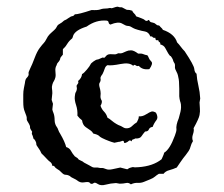

<svg xmlns="http://www.w3.org/2000/svg" viewBox="-20 -727 664 568"><path d="M251 -697.3Q269.5 -696.3 276.9 -699.2Q284.2 -702.1 297.9 -702.1Q306.6 -704.1 307.6 -703.1Q308.6 -702.1 312.5 -703.1Q316.4 -704.1 321.8 -706.1Q327.1 -708 330.6 -706.5Q334 -705.1 337.4 -705.6Q340.8 -706.1 347.7 -701.7Q354.5 -697.3 358.4 -697.8Q362.3 -698.2 371.1 -695.3Q373 -690.4 377 -687Q380.9 -683.6 382.8 -678.7Q389.6 -675.8 397.5 -673.3Q405.3 -670.9 410.2 -666Q415 -664.1 416.5 -666Q418 -668 420.9 -668Q422.9 -662.1 427.7 -661.1Q432.6 -660.2 437.5 -658.2Q445.3 -651.4 447.8 -651.9Q450.2 -652.3 452.1 -650.4Q454.1 -647.5 457 -645Q460 -642.6 461.9 -638.7Q496.1 -627 503.9 -601.6Q509.8 -595.7 515.1 -588.4Q520.5 -581.1 526.4 -575.2Q553.7 -534.2 554.7 -523.4Q555.7 -512.7 561.5 -508.8Q562.5 -492.2 566.9 -473.6Q571.3 -455.1 572.3 -435.5L570.3 -423.8Q570.3 -417 571.3 -407.2Q572.3 -397.5 570.3 -386.7Q568.4 -376 552.7 -347.7Q554.7 -340.8 550.8 -329.6Q546.9 -318.4 550.8 -309.6Q545.9 -301.8 543.9 -293.9Q542 -286.1 538.1 -280.3Q534.2 -274.4 530.3 -269.5Q526.4 -264.6 521.5 -258.3Q516.6 -252 512.2 -245.1Q507.8 -238.3 502.9 -231.4Q492.2 -226.6 481 -223.6Q469.7 -220.7 463.9 -212.9H450.2Q443.4 -209 438.5 -204.6Q433.6 -200.2 423.8 -196.3Q414.1 -192.4 405.8 -189Q397.5 -185.5 387.2 -186Q377 -186.5 367.2 -181.6Q360.4 -187.5 352.5 -185.5Q344.7 -183.6 334 -183.6L323.2 -185.5Q306.6 -184.6 292.5 -180.7Q278.3 -176.8 269.5 -182.6Q260.7 -188.5 257.3 -185.5Q253.9 -182.6 250.5 -183.1Q247.1 -183.6 245.6 -186Q244.1 -188.5 239.3 -188.5Q234.4 -188.5 228.5 -187.5Q222.7 -186.5 217.8 -188Q212.9 -189.5 209.5 -192.4Q206.1 -195.3 197.8 -199.2Q189.5 -203.1 188.5 -204.6Q187.5 -206.1 183.1 -208Q178.7 -210 173.8 -210Q168.9 -210 163.6 -215.3Q158.2 -220.7 155.8 -222.7Q153.3 -224.6 148.4 -227.5Q143.6 -230.5 141.6 -233.9Q139.6 -237.3 134.8 -236.3Q133.8 -244.1 128.9 -247.6Q124 -251 119.6 -255.9Q115.2 -260.7 111.3 -264.6L102.5 -273.4Q99.6 -281.2 93.3 -289.6Q86.9 -297.9 87.4 -300.8Q87.9 -303.7 85 -309.6Q82 -315.4 80.6 -315.4Q79.1 -315.4 78.1 -320.3Q77.1 -325.2 75.2 -328.6Q73.2 -332 75.2 -336.9Q68.4 -346.7 68.8 -350.6Q69.3 -354.5 65.9 -360.4Q62.5 -366.2 60.5 -369.6Q58.6 -373 59.1 -376Q59.6 -378.9 58.1 -383.8Q56.6 -388.7 53.7 -395.5Q50.8 -402.3 49.8 -409.2Q48.8 -416 48.8 -426.8V-447.3Q48.8 -457 50.8 -466.8L53.7 -481.4Q54.7 -492.2 58.6 -496.1Q62.5 -500 64 -503.4Q65.4 -506.8 64.5 -509.8Q63.5 -512.7 69.3 -524.4Q75.2 -536.1 82.5 -555.7Q89.8 -575.2 97.7 -585.4Q105.5 -595.7 109.4 -599.6Q113.3 -603.5 117.2 -611.3Q121.1 -619.1 121.6 -619.1Q122.1 -619.1 124 -622.1Q126 -625 130.9 -629.4Q135.7 -633.8 140.6 -638.2Q145.5 -642.6 147.5 -647Q149.4 -651.4 152.3 -653.8Q155.3 -656.2 159.2 -658.2Q163.1 -660.2 166.5 -663.6Q169.9 -667 172.4 -667.5Q174.8 -668 182.1 -673.3Q189.5 -678.7 193.8 -679.2Q198.2 -679.7 201.2 -684.6Q212.9 -684.6 251 -697.3ZM335.9 -231.4 354.5 -226.6Q357.4 -225.6 358.9 -227.5Q360.4 -229.5 367.2 -231.4Q374 -233.4 375 -232.4Q376 -231.4 389.6 -232.4Q432.6 -235.4 458 -255.9Q460 -260.7 461.9 -264.6Q463.9 -268.6 465.8 -275.4Q482.4 -285.2 497.1 -325.2Q502 -337.9 502 -343.8Q500 -356.4 508.8 -377Q515.6 -399.4 515.6 -409.7Q515.6 -419.9 514.2 -423.3Q512.7 -426.8 511.2 -434.6Q509.8 -442.4 510.3 -449.7Q510.7 -457 510.3 -464.4Q509.8 -471.7 509.8 -478.5Q509.8 -485.4 508.8 -492.2Q507.8 -499 506.3 -504.4Q504.9 -509.8 502.4 -514.2Q500 -518.6 498.5 -522.5Q497.1 -526.4 497.6 -530.3Q498 -534.2 497.1 -538.1Q492.2 -545.9 492.2 -547.9Q492.2 -549.8 488.8 -555.7Q485.4 -561.5 483.9 -561.5Q482.4 -561.5 477.5 -569.3Q472.7 -577.1 468.8 -585Q464.8 -592.8 454.1 -595.7Q455.1 -600.6 451.7 -602.5Q448.2 -604.5 448.2 -608.4Q439.5 -605.5 439.5 -615.2Q433.6 -614.3 431.6 -617.2Q429.7 -620.1 424.8 -619.1Q419.9 -631.8 409.2 -633.8Q398.4 -635.7 388.2 -638.7Q377.9 -641.6 374 -644Q370.1 -646.5 366.2 -648.4Q362.3 -650.4 357.4 -650.4Q352.5 -650.4 341.3 -657.2Q330.1 -664.1 306.6 -654.3Q301.8 -656.2 301.3 -660.6Q300.8 -665 295.9 -666Q264.6 -668.9 236.3 -648.4Q202.1 -637.7 196.3 -621.1Q195.3 -616.2 193.4 -613.3Q184.6 -606.4 179.2 -597.7Q173.8 -588.9 170.9 -586.4Q168 -584 166 -581.1V-565.4Q158.2 -556.6 158.2 -554.2Q158.2 -551.8 156.2 -548.3Q154.3 -544.9 151.4 -542Q148.4 -539.1 147.5 -534.2Q142.6 -526.4 144 -515.1Q145.5 -503.9 143.6 -497.1Q141.6 -490.2 139.2 -486.8Q136.7 -483.4 134.8 -476.6Q132.8 -469.7 133.8 -464.4Q134.8 -459 134.8 -451.2L132.8 -431.6L136.7 -419.9L134.8 -403.3Q135.7 -398.4 137.7 -394Q139.6 -389.6 140.6 -383.8Q141.6 -377.9 141.6 -371.6Q141.6 -365.2 143.6 -359.9Q145.5 -354.5 147.9 -351.6Q150.4 -348.6 152.3 -342.8Q154.3 -336.9 158.2 -331.1Q171.9 -307.6 175.8 -292Q185.5 -289.1 189.9 -280.8Q194.3 -272.5 201.2 -264.6Q210.9 -258.8 211.4 -256.8Q211.9 -254.9 218.8 -252Q225.6 -249 226.1 -248Q226.6 -247.1 228.5 -246.1L243.2 -238.3Q247.1 -236.3 251 -233.9Q254.9 -231.4 258.8 -231.4H268.6Q276.4 -229.5 280.8 -230Q285.2 -230.5 293 -227.1Q300.8 -223.6 313.5 -226.6ZM388.7 -568.4Q398.4 -569.3 403.8 -566.9Q409.2 -564.5 416 -563.5Q418.9 -559.6 420.4 -555.2Q421.9 -550.8 427.7 -544.9Q433.6 -539.1 421.9 -522.5Q401.4 -519.5 390.6 -532.2Q385.7 -530.3 381.3 -533.7Q377 -537.1 374 -532.2Q363.3 -543 336.4 -537.6Q309.6 -532.2 297.9 -534.2Q292 -531.2 289.6 -523.4Q287.1 -515.6 283.2 -507.8Q276.4 -499 277.3 -495.1Q278.3 -491.2 277.3 -487.8Q276.4 -484.4 274.9 -482.4Q273.4 -480.5 273.4 -476.6Q273.4 -472.7 274.9 -467.8Q276.4 -462.9 277.3 -456.5Q278.3 -450.2 277.3 -443.4Q276.4 -436.5 281.2 -428.7Q282.2 -421.9 277.3 -414.1Q281.2 -403.3 288.1 -396.5Q294.9 -389.6 297.9 -378.9Q303.7 -376 310.5 -370.1Q317.4 -364.3 324.2 -360.4Q331.1 -356.4 333 -356Q335 -355.5 337.9 -354Q340.8 -352.5 345.7 -349.6Q350.6 -346.7 357.9 -347.7Q365.2 -348.6 371.1 -354.5Q377 -360.4 384.8 -365.2Q386.7 -370.1 388.7 -373.5Q390.6 -377 390.6 -382.8Q401.4 -381.8 412.1 -388.7Q422.9 -395.5 428.2 -397Q433.6 -398.4 441.4 -393.6Q449.2 -379.9 442.4 -371.1Q435.5 -362.3 431.6 -351.6Q422.9 -350.6 420.4 -344.2Q418 -337.9 409.2 -337.9Q403.3 -331.1 398.4 -323.7Q393.6 -316.4 379.9 -317.4Q377.9 -315.4 373.5 -314.5Q369.1 -313.5 370.1 -308.6Q364.3 -313.5 360.8 -310.1Q357.4 -306.6 352.1 -304.7Q346.7 -302.7 346.7 -306.6Q346.7 -310.5 342.8 -310.5Q332 -306.6 332 -307.6L318.4 -304.7Q307.6 -307.6 301.8 -310.1Q295.9 -312.5 292 -314Q288.1 -315.4 281.7 -318.8Q275.4 -322.3 274.4 -323.7Q273.4 -325.2 270 -327.1Q266.6 -329.1 262.7 -330.1Q258.8 -331.1 255.9 -332Q252.9 -337.9 247.6 -341.3Q242.2 -344.7 233.4 -351.1Q224.6 -357.4 222.7 -371.1Q214.8 -377 209 -384.8Q210 -401.4 205.1 -416Q200.2 -430.7 201.2 -440.9Q202.1 -451.2 204.1 -454.1Q206.1 -457 207 -461.4Q208 -465.8 207 -469.2Q206.1 -472.7 207 -474.6Q208 -476.6 210.4 -479.5Q212.9 -482.4 210.9 -487.3Q221.7 -496.1 222.7 -507.8Q228.5 -510.7 237.3 -521.5Q246.1 -532.2 247.6 -536.1Q249 -540 256.8 -545.4Q264.6 -550.8 267.6 -550.8Q270.5 -550.8 277.3 -554.2Q284.2 -557.6 285.6 -556.6Q287.1 -555.7 288.6 -556.2Q290 -556.6 293 -560.5Q295.9 -564.5 300.3 -565.9Q304.7 -567.4 313.5 -566.4Q322.3 -565.4 326.2 -567.9Q330.1 -570.3 333.5 -569.3Q336.9 -568.4 342.3 -570.3Q347.7 -572.3 353.5 -575.2Q359.4 -578.1 367.7 -578.1Q376 -578.1 388.7 -568.4Z"/></svg>

Font: Mountains of Christmas
Style: Bold
Weight: 700
Designer: Crystal Kluge
Foundry: Font Diner, Inc DBA Tart Workshop
Version: Version 1.002